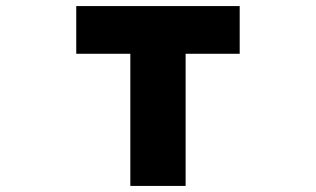

<svg xmlns="http://www.w3.org/2000/svg" viewBox="-20 -548 1040 632"><path d="M591 64V-371H769V-528H231V-371H409V64Z"/></svg>

Font: LINE Seed JP_OTF ExtraBold
Style: Regular
Weight: 800
Designer: LY Corporation & Fontrix & Fontworks
Version: Version 1.013